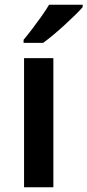

<svg xmlns="http://www.w3.org/2000/svg" viewBox="-20 -786 367 806"><path d="M204 0H81V-542H204ZM327 -756Q315 -742 294.5 -722Q274 -702 250 -680Q226 -658 202.5 -638.5Q179 -619 161 -606H79V-619Q95 -638 114.5 -663.5Q134 -689 153.5 -716.5Q173 -744 186 -766H327Z"/></svg>

Font: Noto Sans New Tai Lue SemiBold
Style: Regular
Weight: 600
Version: Version 2.003